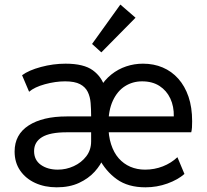

<svg xmlns="http://www.w3.org/2000/svg" viewBox="-20 -800 892 828"><path d="M224.6 7.8Q172.9 7.8 131.8 -11Q90.8 -29.8 66.9 -64.5Q43 -99.1 43 -146.5Q43 -219.7 103.3 -258.8Q163.6 -297.9 267.6 -297.9H386.7V-229.5H267.6Q195.3 -229.5 161.1 -208.5Q127 -187.5 127 -148.4Q127 -109.9 156.2 -89.1Q185.5 -68.4 229.5 -68.4Q265.1 -68.4 298.1 -83.5Q331.1 -98.6 352.1 -126Q373 -153.3 373 -190.4V-299.8Q373 -329.1 370.8 -356Q368.7 -382.8 358.4 -403.8Q348.1 -424.8 325.2 -437Q302.2 -449.2 260.7 -449.2Q219.2 -449.2 173.8 -436.8Q128.4 -424.3 105.5 -404.3L75.2 -475.6Q104 -497.1 156.7 -511.2Q209.5 -525.4 262.7 -525.4Q341.3 -525.4 380.4 -496.8Q419.4 -468.3 432.6 -421.9H411.1Q431.2 -455.6 460.2 -478.8Q489.3 -502 524.2 -513.7Q559.1 -525.4 596.7 -525.4Q643.1 -525.4 681.6 -509Q720.2 -492.7 748.8 -460.7Q777.3 -428.7 793 -382.8Q808.6 -336.9 808.6 -277.3Q808.6 -261.7 807.9 -250.2Q807.1 -238.8 804.7 -229.5H434.6V-297.9H729.5Q730.5 -340.8 714.6 -375Q698.7 -409.2 668 -429.2Q637.2 -449.2 592.8 -449.2Q552.2 -449.2 519.3 -428.5Q486.3 -407.7 466.8 -366Q447.3 -324.2 447.3 -261.7Q447.3 -214.4 459 -178Q470.7 -141.6 491.9 -117.4Q513.2 -93.3 542.2 -80.8Q571.3 -68.4 605.5 -68.4Q646 -68.4 682.1 -82.5Q718.3 -96.7 745.1 -122.1L775.4 -49.8Q747.1 -24.9 701.9 -8.5Q656.7 7.8 607.4 7.8Q532.2 7.8 483.9 -26.9Q435.5 -61.5 405.3 -120.1H426.8Q415 -89.4 388.4 -59.8Q361.8 -30.3 320.8 -11.2Q279.8 7.8 224.6 7.8ZM417 -574.2 377 -610.4 499 -780.3 564.5 -723.6Z"/></svg>

Font: Reddit Sans
Style: Regular
Weight: 400
Designer: Stephen Hutchings
Foundry: Reddit
Version: Version 1.014